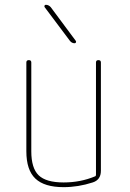

<svg xmlns="http://www.w3.org/2000/svg" viewBox="-20 -770 540 800"><path d="M245.1 9.8Q165 9.8 127.4 -25.9Q89.8 -61.5 89.8 -139.6V-509.8Q89.8 -519.5 100.1 -519.5Q110.4 -519.5 110.4 -509.8V-139.6Q110.4 -69.3 141.1 -39.6Q171.9 -9.8 245.1 -9.8Q315.4 -9.8 376 -35.2Q379.9 -36.1 379.9 -42V-509.8Q379.9 -519.5 390.1 -519.5Q400.4 -519.5 400.4 -509.8V-58.6Q400.4 -20.5 366.2 -9.8Q305.7 9.8 245.1 9.8ZM271.5 -599.6 166 -740.2Q164.1 -743.2 165.5 -746.6Q167 -750 170.9 -750Q182.6 -750 191.4 -740.2L295.9 -599.6Q297.9 -596.7 296.4 -593.3Q294.9 -589.8 291 -589.8Q279.3 -589.8 271.5 -599.6Z"/></svg>

Font: Rounded Mgen+ 1mn thin
Style: Regular
Weight: 100
Designer: [Source Han Sans]
Ryoko NISHIZUKA  (kana & ideographs); Paul D. Hunt (Latin, Greek & Cyrillic); Wenlong ZHANG  (bopomofo
Version: Version 1.059.20150602